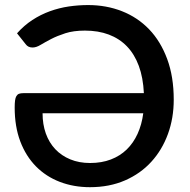

<svg xmlns="http://www.w3.org/2000/svg" viewBox="-20 -751 768 778"><path d="M344.5 7.5C397.2 7.5 444.5 -1.7 486.5 -20C528.5 -38.3 564.1 -63.5 593.2 -95.5C622.4 -127.5 644.8 -165 660.5 -208C676.2 -251 684 -297.3 684 -347C684 -409 675.2 -463.9 657.5 -511.8C639.8 -559.6 615.5 -599.7 584.5 -632C553.5 -664.3 516.8 -688.8 474.5 -705.5C432.2 -722.2 386.3 -730.5 337 -730.5C311 -730.5 284.9 -728.6 258.7 -724.8C232.6 -720.9 207.1 -714.5 182.2 -705.5C157.4 -696.5 133.7 -684.7 111.2 -670C88.7 -655.3 68 -637.3 49 -616L84 -572C90.3 -563 99.7 -558.5 112 -558.5C122 -558.5 132.9 -562.1 144.7 -569.3C156.6 -576.4 170.7 -584.3 187 -592.8C203.3 -601.3 222.6 -609.1 244.8 -616.3C266.9 -623.4 293.3 -627 324 -627C360 -627 392.2 -621.7 420.7 -611C449.2 -600.3 473.7 -584.4 494.2 -563.3C514.7 -542.1 530.8 -515.7 542.5 -484C554.2 -452.3 561 -415.5 563 -373.5H74.5C67.5 -373.5 61.7 -372.7 57.2 -371C52.7 -369.3 49.2 -366.3 46.5 -361.8C43.8 -357.3 42 -351.3 41 -343.8C40 -336.3 39.5 -326.7 39.5 -315C39.5 -263.7 47.1 -218 62.2 -178C77.4 -138 98.6 -104.3 125.7 -76.8C152.9 -49.3 185.2 -28.3 222.5 -14C259.8 0.3 300.5 7.5 344.5 7.5ZM345 -90.5C315.3 -90.5 288.6 -95.4 264.7 -105.3C240.9 -115.1 220.7 -128.8 204 -146.5C187.3 -164.2 174.6 -185.3 165.7 -210C156.9 -234.7 152.5 -262 152.5 -292H560.5C556.5 -261.3 548.8 -233.6 537.5 -208.8C526.2 -183.9 511.5 -162.8 493.5 -145.3C475.5 -127.8 454.1 -114.3 429.2 -104.8C404.4 -95.3 376.3 -90.5 345 -90.5Z"/></svg>

Font: Lato Semibold
Style: Regular
Weight: 600
Designer: Lukasz Dziedzic
Foundry: tyPoland Lukasz Dziedzic
Version: Version 2.006; 2014-01-15